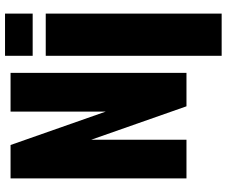

<svg xmlns="http://www.w3.org/2000/svg" viewBox="-89 -673 902 764"><g transform="rotate(-90 362.0 -291.0)"><path d="M34 0V-700H167L300 -321V-700H454V0H321L188 -379V0ZM522 140V-560H690V140ZM522 -612V-722H690V-612Z"/></g></svg>

Font: Tektur Condensed
Style: Bold
Weight: 700
Width: 3
Designer: Adam Jagosz
Foundry: Adam Jagosz
Version: Version 1.005;gftools[0.9.30]